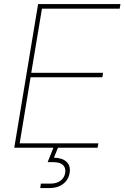

<svg xmlns="http://www.w3.org/2000/svg" viewBox="-20 -748 630 972"><path d="M52.2 0 172.9 -727.5H589.8L585.9 -704.1H192.4L138.2 -379.4H502L498 -356.9H134.8L79.6 -22.5H478L474.1 0ZM183.6 204.1 187 181.6H234.9Q266.1 181.6 285.9 167.2Q305.7 152.8 310.1 127.4Q314 102.5 299.1 87.6Q284.2 72.8 249.5 72.8H221.2L253.9 -8.8H271L273.4 0L252.9 50.3Q296.4 51.3 317.4 71.8Q338.4 92.3 332.5 127.4Q326.7 162.6 299.3 183.3Q272 204.1 231.4 204.1Z"/></svg>

Font: Inter 24pt Thin
Style: Italic
Weight: 250
Italic angle: -9.3988°
Version: Version 4.001;git-66647c0bb